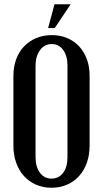

<svg xmlns="http://www.w3.org/2000/svg" viewBox="-20 -873 483 902"><path d="M43 -517Q43 -559 56 -594.5Q69 -630 93 -655Q117 -680 150 -694Q183 -708 223 -708Q263 -708 296 -694Q329 -680 352 -655Q375 -630 388 -595Q401 -560 401 -517V-190Q401 -145 388 -108.5Q375 -72 351.5 -46Q328 -20 295 -5.5Q262 9 222 9Q182 9 149 -5.5Q116 -20 92.5 -46Q69 -72 56 -108.5Q43 -145 43 -190ZM147 -135Q147 -89 167.5 -61.5Q188 -34 222 -34Q257 -34 277 -61.5Q297 -89 297 -135V-564Q297 -610 277 -638Q257 -666 223 -666Q189 -666 168 -637.5Q147 -609 147 -564ZM206 -741 236 -853H312L237 -741Z"/></svg>

Font: Moniqa Paragraph
Style: Bold
Weight: 700
Designer: Rajesh Rajput
Foundry: Rajesh Rajput
Version: Version 1.000